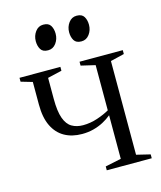

<svg xmlns="http://www.w3.org/2000/svg" viewBox="-107 -784 721 862"><g transform="rotate(-15 253.5 -353.0)"><path d="M282 0V-18L356 -33.5V-236Q338.5 -221.5 317.2 -210.2Q296 -199 271.2 -192.5Q246.5 -186 218 -186Q171 -186 136.5 -205.5Q102 -225 83 -264.2Q64 -303.5 64 -363.5V-469L11 -484.5V-502.5H201V-484.5L135 -469V-371.5Q135 -313 146.8 -280.8Q158.5 -248.5 180.5 -235.8Q202.5 -223 232 -223Q266 -223 299.5 -234.2Q333 -245.5 356 -259V-469L290 -484.5V-502.5H491V-484.5L427 -469V-33.5L491 -18V0ZM167 -588.5Q143 -588.5 133.5 -604.2Q124 -620 124 -642Q124 -667 138.2 -686.2Q152.5 -705.5 175 -705.5H176Q200 -705.5 209.5 -689.8Q219 -674 219 -652Q219 -627 204.8 -607.8Q190.5 -588.5 168 -588.5ZM322 -588.5Q298 -588.5 288.5 -604.2Q279 -620 279 -642Q279 -667 293.2 -686.2Q307.5 -705.5 330 -705.5H331Q355 -705.5 364.5 -689.8Q374 -674 374 -652Q374 -627 359.8 -607.8Q345.5 -588.5 323 -588.5Z"/></g></svg>

Font: Merriweather 144pt Light
Style: Regular
Weight: 300
Version: Version 2.100